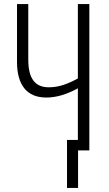

<svg xmlns="http://www.w3.org/2000/svg" viewBox="-20 -734 530 937"><path d="M416 0V-714H360V-351C310 -324 267 -308 218 -308C150 -308 118 -352 118 -443V-714H63V-432C63 -318 112 -258 206 -258C255 -258 305 -273 360 -303V-51H307V183H361V0Z"/></svg>

Font: Noto Sans UI Condensed Light
Style: Regular
Weight: 300
Width: 3
Designer: Monotype Design Team
Foundry: Monotype Imaging Inc.
Version: Version 1.901